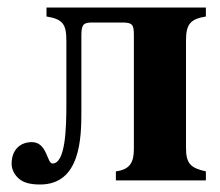

<svg xmlns="http://www.w3.org/2000/svg" viewBox="-20 -481 586 512"><path d="M104 -461V-437C148 -430 157 -416 157 -372V-204C157 -141 155 -45 120 -45C105 -45 106 -102 65 -102C35 -102 11 -83 11 -44C11 -30 18 -15 31 -4C44 7 63 11 87 11C195 11 197 -114 197 -184V-387C197 -416 203 -421 226 -421H305C333 -421 337 -416 337 -387V-84C337 -47 326 -29 289 -24V0H529V-24C488 -33 476 -45 476 -87V-372C476 -415 486 -430 529 -437V-461Z"/></svg>

Font: XITS
Style: Bold
Weight: 700
Designer: MicroPress Inc., with final additions and corrections provided by Coen Hoffman, Elsevier (retired)
Version: Version 1.107